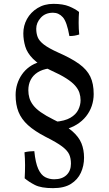

<svg xmlns="http://www.w3.org/2000/svg" viewBox="-20 -734 568 996"><path d="M257 -114Q217 -134 191.5 -152Q166 -170 152 -188.5Q138 -207 132.5 -226Q127 -245 127 -266Q127 -296 139 -319.5Q151 -343 175 -358.5Q199 -374 235 -379L186 -413Q156 -404 133 -387.5Q110 -371 94 -348Q78 -325 69.5 -298Q61 -271 61 -241Q61 -191 76 -153.5Q91 -116 125 -85Q159 -54 217 -24Q275 5 302.5 26Q330 47 339 67Q348 87 348 115Q348 152 325 174Q302 196 261 196Q236 196 214.5 185Q193 174 178.5 142.5Q164 111 158 50Q146 50 132 51.5Q118 53 107 56Q110 89 110 122.5Q110 156 108 191Q129 209 161 225.5Q193 242 255 242Q313 242 348 220Q383 198 399.5 162Q416 126 416 84Q416 43 402.5 9.5Q389 -24 354.5 -54Q320 -84 257 -114ZM315 -62Q351 -71 379 -88.5Q407 -106 426.5 -130.5Q446 -155 456 -184.5Q466 -214 466 -246Q466 -300 448.5 -336.5Q431 -373 391 -402Q351 -431 283 -461Q232 -484 207.5 -503Q183 -522 175.5 -541.5Q168 -561 168 -585Q168 -616 191.5 -642Q215 -668 255 -668Q285 -668 306 -644.5Q327 -621 340 -547Q355 -547 366.5 -549Q378 -551 391 -555Q388 -584 388 -615.5Q388 -647 390 -672Q370 -688 338.5 -701Q307 -714 257 -714Q210 -714 174.5 -692Q139 -670 120 -635.5Q101 -601 101 -561Q101 -527 111 -493Q121 -459 152 -428Q183 -397 244 -369Q293 -347 323.5 -327.5Q354 -308 370 -289.5Q386 -271 392 -252.5Q398 -234 398 -214Q398 -189 386 -164.5Q374 -140 345 -123Q316 -106 264 -102Z"/></svg>

Font: Vollkorn
Style: Regular
Weight: 400
Designer: Friedrich Althausen
Foundry: Friedrich Althausen
Version: Version 5.001